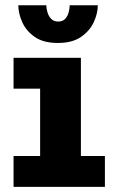

<svg xmlns="http://www.w3.org/2000/svg" viewBox="-20 -724 440 744"><path d="M32.5 0V-119.5H135.5V-380.5H32.5V-500H293.5V-119.5H386.5V0ZM204.5 -557.5Q148 -557.5 114.5 -581Q81 -604.5 66 -638.5Q51 -672.5 51 -703.5H159.5Q159.5 -691.5 163.8 -676.8Q168 -662 178 -651.2Q188 -640.5 205.5 -640.5Q223 -640.5 232.8 -651.2Q242.5 -662 246.2 -676.8Q250 -691.5 250 -703.5H359Q359 -672.5 343.5 -638.5Q328 -604.5 294 -581Q260 -557.5 204.5 -557.5Z"/></svg>

Font: Trispace SemiCondensed
Style: Bold
Weight: 700
Width: 4
Designer: Tyler Finck
Foundry: Etcetera Type Company
Version: Version 1.210; ttfautohint (v1.8.3)